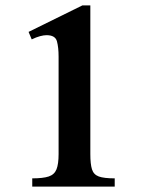

<svg xmlns="http://www.w3.org/2000/svg" viewBox="-20 -695 544 715"><path d="M407.2 0H100.1V-30.8Q140.1 -30.8 161.4 -37.8Q182.6 -44.9 190.4 -64.5Q198.2 -84 198.2 -121.1V-484.4Q198.2 -518.1 192.1 -541Q186 -564 153.3 -564Q143.1 -564 129.2 -560.3Q115.2 -556.6 98.1 -548.3L86.4 -576.2L286.6 -674.8H316.4V-121.1Q316.4 -84 322.5 -64.5Q328.6 -44.9 347.9 -37.8Q367.2 -30.8 407.2 -30.8Z"/></svg>

Font: Awami Nastaliq
Style: Bold
Weight: 700
Designer: Peter Martin, SIL International
Foundry: SIL International
Version: Version 3.100